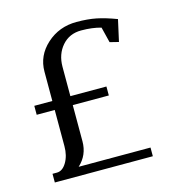

<svg xmlns="http://www.w3.org/2000/svg" viewBox="-83 -585 610 658"><g transform="rotate(-15 222.0 -256.0)"><path d="M32.2 0V-30.8H47.9Q67.9 -30.8 82 -54.4Q96.2 -78.1 96.2 -111.8V-240.2H32.2V-272H96.2V-376Q96.2 -432.6 140.1 -472.4Q184.1 -512.2 246.1 -512.2Q285.6 -512.2 315.9 -506.1Q346.2 -500 386.2 -484.9L369.1 -408.2L337.9 -416L324.2 -471.2Q293.5 -480 253.9 -480Q211.9 -480 186 -450.2Q160.2 -420.4 160.2 -376V-272H288.1V-240.2H160.2V-111.8Q160.2 -63 125 -30.8H379.9V0H47.9Z"/></g></svg>

Font: Gawaa
Style: Regular
Weight: 400
Designer: T. Christopher White
Version: Version 1.0